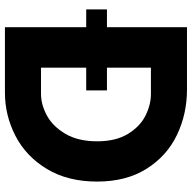

<svg xmlns="http://www.w3.org/2000/svg" viewBox="-20 -740 760 759"><g transform="rotate(90 359.5 -360.0)"><path d="M86.9 -321.3H16.6V-403.3H86.9V-719.7H333Q430.2 -719.7 513.2 -679.9Q596.2 -640.1 646.7 -559.8Q697.3 -479.5 697.3 -364.3Q697.3 -248.5 647.5 -166Q597.7 -83.5 516.8 -41.7Q436 0 345.7 0H86.9ZM538.1 -364.3Q538.1 -438.5 508.8 -486.3Q479.5 -534.2 436.5 -555.7Q393.6 -577.1 350.6 -577.1H247.1V-403.3H336.9V-321.3H247.1V-142.6H350.6Q393.1 -142.6 436.3 -166Q479.5 -189.5 508.8 -239.5Q538.1 -289.6 538.1 -364.3Z"/></g></svg>

Font: Reddit Sans Fudge ExtraBold
Style: Regular
Weight: 800
Designer: Stephen Hutchings
Foundry: Reddit
Version: Version 1.011